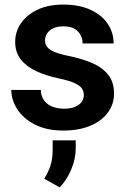

<svg xmlns="http://www.w3.org/2000/svg" viewBox="-20 -558 554 835"><path d="M344.5 -145.1Q344.5 -161.1 335.7 -173.9Q326.9 -186.6 302.9 -197.3Q279 -208 233.8 -217.4Q179.3 -229 136.9 -248.9Q94.4 -268.8 70.2 -299.9Q46 -331 46 -376.2Q46 -419.9 71 -456.6Q96.1 -493.3 142.9 -515.7Q189.7 -538.1 255 -538.1Q323.1 -538.1 372.2 -516.1Q421.2 -494 447.6 -455.8Q474 -417.6 474 -368.9H339.2Q339.2 -400.2 318.5 -421.8Q297.9 -443.4 254.7 -443.4Q229.4 -443.4 211.8 -435Q194.1 -426.6 185 -412.8Q175.8 -399 175.8 -382.1Q175.8 -365.8 185.3 -353.7Q194.7 -341.6 216.7 -332.3Q238.8 -322.9 277.4 -314.9Q335.4 -303.2 380 -284.2Q424.6 -265.1 450.2 -233.3Q475.9 -201.5 475.9 -150.8Q475.9 -104.4 448.7 -68Q421.6 -31.5 372.2 -10.9Q322.8 9.8 255.7 9.8Q182.3 9.8 131.6 -16.5Q81 -42.7 55 -83.3Q29.1 -123.8 29.1 -166.9H157.4Q158.8 -137.4 173.2 -119.3Q187.6 -101.3 210.1 -93.3Q232.5 -85.3 258.3 -85.3Q286.6 -85.3 305.6 -93Q324.6 -100.7 334.6 -114.1Q344.5 -127.5 344.5 -145.1ZM309.3 52.2V87.9Q309.3 132.6 289.6 179.5Q269.9 226.5 239.4 256.8L172.3 219.1Q189.2 192.5 199.1 163.3Q209 134.2 209 93.8V52.2Z"/></svg>

Font: Vazirmatn
Style: Regular
Weight: 400
Designer: Saber Rastikerdar
Foundry: Saber Rastikerdar
Version: Version 33.003;September 2, 2022;FontCreator 14.0.0.2862 64-